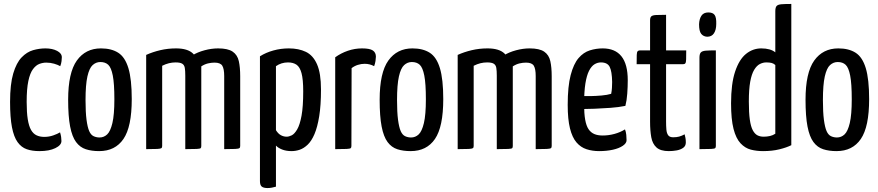

<svg xmlns="http://www.w3.org/2000/svg" viewBox="-20 -755 4447 972"><path d="M180 10Q143 10 115.5 0.5Q88 -9 69 -35.5Q50 -62 40.5 -111Q31 -160 31 -239Q31 -329 47 -383Q63 -437 89.5 -464.5Q116 -492 147.5 -501Q179 -510 210 -510Q245 -510 269 -497.5Q293 -485 293 -465Q293 -457 291.5 -445Q290 -433 285 -420Q273 -427 254 -432.5Q235 -438 214 -438Q197 -438 179.5 -431.5Q162 -425 147 -405Q132 -385 123.5 -345Q115 -305 115 -239Q115 -186 120.5 -151.5Q126 -117 137 -97.5Q148 -78 165 -70Q182 -62 204 -62Q228 -62 249.5 -69.5Q271 -77 284 -85Q288 -72 289.5 -61.5Q291 -51 291 -41Q291 -20 260 -5Q229 10 180 10Z M482 10Q444 10 414.5 0.5Q385 -9 365 -36Q345 -63 335 -114.5Q325 -166 325 -250Q325 -387 369 -448.5Q413 -510 491 -510Q544 -510 578.5 -488Q613 -466 630 -410Q647 -354 647 -253Q647 -113 605 -51.5Q563 10 482 10ZM484 -59Q506 -59 522.5 -74.5Q539 -90 549 -132Q559 -174 559 -252Q559 -332 551 -372.5Q543 -413 528 -427Q513 -441 488 -441Q466 -441 449 -425.5Q432 -410 422.5 -368Q413 -326 413 -248Q413 -187 418 -149Q423 -111 431.5 -91.5Q440 -72 454 -65.5Q468 -59 484 -59Z M720 0V-477Q753 -492 791.5 -501Q830 -510 871 -510Q930 -510 957 -484Q984 -458 991.5 -410Q999 -362 999 -295V-16Q999 -8 995 -5Q991 -2 974 -1Q957 0 918 0V-372Q918 -397 915.5 -411.5Q913 -426 902.5 -432.5Q892 -439 869 -439Q852 -439 835.5 -435Q819 -431 801 -422V-16Q801 -8 797 -5Q793 -2 776.5 -1Q760 0 720 0ZM918 0V-436Q927 -458 953.5 -474.5Q980 -491 1015.5 -500.5Q1051 -510 1084 -510Q1134 -510 1158 -493.5Q1182 -477 1189 -445.5Q1196 -414 1196 -369V-16Q1196 -8 1192 -5Q1188 -2 1171 -1Q1154 0 1115 0V-370Q1115 -406 1105.5 -422Q1096 -438 1066 -438Q1050 -438 1033 -434Q1016 -430 999 -419V-16Q999 -8 996 -5Q993 -2 976 -1Q959 0 918 0Z M1335 197Q1314 197 1305 189.5Q1296 182 1296 162V-470Q1326 -489 1364 -499.5Q1402 -510 1442 -510Q1492 -510 1528.5 -492.5Q1565 -475 1585 -429.5Q1605 -384 1605 -302Q1605 -222 1596 -166.5Q1587 -111 1572 -76Q1557 -41 1537.5 -22.5Q1518 -4 1497.5 3Q1477 10 1456 10Q1429 10 1408.5 2Q1388 -6 1377 -18V190Q1367 193 1356 195Q1345 197 1335 197ZM1431 -63Q1443 -63 1457 -70Q1471 -77 1484.5 -100Q1498 -123 1506.5 -169Q1515 -215 1515 -293Q1515 -353 1506.5 -384.5Q1498 -416 1481 -427.5Q1464 -439 1438 -439Q1404 -439 1377 -420V-96Q1388 -78 1402 -70.5Q1416 -63 1431 -63Z M1677 0V-465Q1706 -486 1741 -498Q1776 -510 1813 -510Q1852 -510 1867.5 -499.5Q1883 -489 1883 -468Q1883 -460 1881 -446.5Q1879 -433 1874 -420Q1863 -426 1851 -429Q1839 -432 1826 -432Q1809 -432 1791.5 -426.5Q1774 -421 1760 -410L1759 -16Q1759 -8 1755.5 -5Q1752 -2 1735 -1Q1718 0 1677 0Z M2059 10Q2021 10 1991.5 0.5Q1962 -9 1942 -36Q1922 -63 1912 -114.5Q1902 -166 1902 -250Q1902 -387 1946 -448.5Q1990 -510 2068 -510Q2121 -510 2155.5 -488Q2190 -466 2207 -410Q2224 -354 2224 -253Q2224 -113 2182 -51.5Q2140 10 2059 10ZM2061 -59Q2083 -59 2099.5 -74.5Q2116 -90 2126 -132Q2136 -174 2136 -252Q2136 -332 2128 -372.5Q2120 -413 2105 -427Q2090 -441 2065 -441Q2043 -441 2026 -425.5Q2009 -410 1999.5 -368Q1990 -326 1990 -248Q1990 -187 1995 -149Q2000 -111 2008.5 -91.5Q2017 -72 2031 -65.5Q2045 -59 2061 -59Z M2297 0V-477Q2330 -492 2368.5 -501Q2407 -510 2448 -510Q2507 -510 2534 -484Q2561 -458 2568.5 -410Q2576 -362 2576 -295V-16Q2576 -8 2572 -5Q2568 -2 2551 -1Q2534 0 2495 0V-372Q2495 -397 2492.5 -411.5Q2490 -426 2479.5 -432.5Q2469 -439 2446 -439Q2429 -439 2412.5 -435Q2396 -431 2378 -422V-16Q2378 -8 2374 -5Q2370 -2 2353.5 -1Q2337 0 2297 0ZM2495 0V-436Q2504 -458 2530.5 -474.5Q2557 -491 2592.5 -500.5Q2628 -510 2661 -510Q2711 -510 2735 -493.5Q2759 -477 2766 -445.5Q2773 -414 2773 -369V-16Q2773 -8 2769 -5Q2765 -2 2748 -1Q2731 0 2692 0V-370Q2692 -406 2682.5 -422Q2673 -438 2643 -438Q2627 -438 2610 -434Q2593 -430 2576 -419V-16Q2576 -8 2573 -5Q2570 -2 2553 -1Q2536 0 2495 0Z M3013 10Q2979 10 2949.5 0.5Q2920 -9 2898.5 -34Q2877 -59 2865.5 -105Q2854 -151 2854 -224Q2854 -318 2869 -375Q2884 -432 2909 -461Q2934 -490 2966 -500Q2998 -510 3031 -510Q3094 -510 3126 -470Q3158 -430 3158 -349Q3158 -316 3155.5 -281Q3153 -246 3146 -219Q3112 -212 3070 -209Q3028 -206 2990 -204.5Q2952 -203 2927.5 -203Q2903 -203 2903 -203L2904 -269Q2904 -269 2923 -268.5Q2942 -268 2969.5 -268.5Q2997 -269 3025.5 -271.5Q3054 -274 3074 -280Q3077 -294 3078 -310Q3079 -326 3079 -340Q3078 -394 3066.5 -416.5Q3055 -439 3022 -439Q3005 -439 2989.5 -429.5Q2974 -420 2962 -396.5Q2950 -373 2943.5 -332Q2937 -291 2937 -227Q2937 -180 2942.5 -149Q2948 -118 2959.5 -101Q2971 -84 2988.5 -76.5Q3006 -69 3031 -69Q3061 -69 3090.5 -77Q3120 -85 3144 -100Q3149 -88 3150.5 -72.5Q3152 -57 3152 -45Q3152 -30 3133 -17Q3114 -4 3082.5 3Q3051 10 3013 10Z M3366 10Q3324 10 3303.5 -8.5Q3283 -27 3277 -60.5Q3271 -94 3271 -139V-430H3203Q3203 -462 3203.5 -476.5Q3204 -491 3208 -495.5Q3212 -500 3220 -500H3271V-652Q3271 -667 3277.5 -672.5Q3284 -678 3301.5 -679Q3319 -680 3352 -680V-500H3454Q3454 -469 3453.5 -454Q3453 -439 3449.5 -434.5Q3446 -430 3438 -430H3352V-139Q3352 -118 3353.5 -99.5Q3355 -81 3362.5 -70.5Q3370 -60 3388 -60Q3405 -60 3418 -63.5Q3431 -67 3446 -75Q3448 -67 3450 -57Q3452 -47 3452 -34Q3452 -16 3438.5 -6.5Q3425 3 3405.5 6.5Q3386 10 3366 10Z M3521 0V-463Q3521 -482 3528 -489.5Q3535 -497 3553 -498.5Q3571 -500 3604 -500V-16Q3604 -8 3600.5 -5Q3597 -2 3580 -1Q3563 0 3521 0ZM3560 -569Q3541 -570 3530 -583.5Q3519 -597 3519 -632Q3520 -659 3531 -675.5Q3542 -692 3566 -692Q3589 -692 3598 -679Q3607 -666 3606 -634Q3606 -604 3594.5 -586.5Q3583 -569 3560 -569Z M3843 10Q3810 10 3781 2.5Q3752 -5 3729 -29.5Q3706 -54 3693.5 -102.5Q3681 -151 3681 -232Q3681 -331 3701.5 -392.5Q3722 -454 3756.5 -482Q3791 -510 3834 -510Q3857 -510 3875 -505Q3893 -500 3905 -490V-698Q3905 -717 3911.5 -724.5Q3918 -732 3936 -733.5Q3954 -735 3986 -735V-20Q3962 -8 3925.5 1Q3889 10 3843 10ZM3846 -63Q3863 -63 3878 -66.5Q3893 -70 3905 -78V-426Q3896 -434 3885.5 -436.5Q3875 -439 3859 -439Q3843 -439 3827 -431Q3811 -423 3798 -401.5Q3785 -380 3778 -341.5Q3771 -303 3771 -241Q3771 -184 3776 -149Q3781 -114 3791 -95.5Q3801 -77 3814.5 -70Q3828 -63 3846 -63Z M4215 10Q4177 10 4147.5 0.5Q4118 -9 4098 -36Q4078 -63 4068 -114.5Q4058 -166 4058 -250Q4058 -387 4102 -448.5Q4146 -510 4224 -510Q4277 -510 4311.5 -488Q4346 -466 4363 -410Q4380 -354 4380 -253Q4380 -113 4338 -51.5Q4296 10 4215 10ZM4217 -59Q4239 -59 4255.5 -74.5Q4272 -90 4282 -132Q4292 -174 4292 -252Q4292 -332 4284 -372.5Q4276 -413 4261 -427Q4246 -441 4221 -441Q4199 -441 4182 -425.5Q4165 -410 4155.5 -368Q4146 -326 4146 -248Q4146 -187 4151 -149Q4156 -111 4164.5 -91.5Q4173 -72 4187 -65.5Q4201 -59 4217 -59Z"/></svg>

Font: Yanone Kaffeesatz
Style: Regular
Weight: 400
Designer: Yanone (Cyrillic: Daniel Pouzeot, Huerta Tipografica, and Cyreal)
Foundry: Yanone
Version: Version 2.003